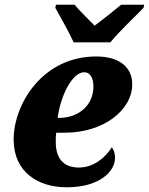

<svg xmlns="http://www.w3.org/2000/svg" viewBox="-20 -786 633 816"><path d="M293 -606H449C486 -652 554 -715 590 -753L593 -766H495C470 -745 415 -701 382 -677C359 -701 313 -745 297 -766H218L215 -753C236 -715 277 -643 293 -606ZM264 10C405 10 469 -59 469 -115C469 -134 463 -151 455 -160C429 -117 378 -74 316 -74C249 -74 217 -113 217 -183C217 -196 217 -210 219 -222H256C420 -222 542 -318 542 -428C542 -502 485 -546 389 -546C161 -546 38 -344 38 -193C38 -55 141 10 264 10ZM232 -285H225C237 -377 286 -479 338 -479C363 -479 377 -455 377 -418C377 -337 312 -285 232 -285Z"/></svg>

Font: Noto Serif SemiCondensed Black
Style: Italic
Weight: 900
Width: 4
Italic angle: -12°
Designer: Monotype Design Team
Foundry: Monotype Imaging Inc.
Version: Version 2.014